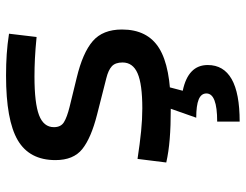

<svg xmlns="http://www.w3.org/2000/svg" viewBox="-108 -459 802 626"><g transform="rotate(-90 293.0 -146.0)"><path d="M252.9 9.8Q194.3 9.8 152.6 6.3Q110.8 2.9 76.2 -4.9L87.9 -98.6Q139.2 -90.8 178.5 -86.9Q217.8 -83 252.9 -83Q331.5 -83 366.9 -98.4Q402.3 -113.8 402.3 -147.5Q402.3 -170.9 389.9 -182.4Q377.4 -193.8 351.6 -200.2L232.4 -230.5Q155.8 -250 119.9 -278.8Q84 -307.6 84 -366.2Q84 -451.2 149.2 -489.3Q214.4 -527.3 359.4 -527.3Q397 -527.3 429.4 -525.1Q461.9 -522.9 496.1 -517.6L485.4 -427.7Q445.8 -431.6 415.5 -433.1Q385.3 -434.6 356.4 -434.6Q269.5 -434.6 230.5 -419.7Q191.4 -404.8 191.4 -371.1Q191.4 -348.6 207.5 -338.6Q223.6 -328.6 256.8 -320.3L352.5 -296.9Q434.1 -277.3 471.9 -244.6Q509.8 -211.9 509.8 -149.4Q509.8 -65.9 448.7 -28.1Q387.7 9.8 252.9 9.8ZM209.5 234.4V161.1Q255.9 161.1 278.6 152.3Q301.3 143.6 301.3 126Q301.3 108.9 281.7 100.8Q262.2 92.8 222.2 92.8L255.9 -2.9L322.3 2.4L310.1 48.8Q352.1 57.6 373 77.9Q394 98.1 394 130.4Q394 182.1 348.1 208.3Q302.2 234.4 209.5 234.4Z"/></g></svg>

Font: Cascadia Mono
Style: Regular
Weight: 400
Monospace: yes
Designer: Aaron Bell
Foundry: Saja Typeworks
Version: Version 2404.023